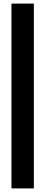

<svg xmlns="http://www.w3.org/2000/svg" viewBox="-20 -930 253 1070"><path d="M43.9 -910H168.7V120H43.9Z"/></svg>

Font: Big Shoulders Stencil Display SC Thin
Style: Regular
Weight: 100
Designer: Patric King
Foundry: XO Type Co
Version: Version 2.001